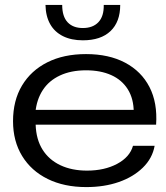

<svg xmlns="http://www.w3.org/2000/svg" viewBox="-20 -753 677 781"><path d="M331 8Q241 8 174 -25Q107 -58 70 -118.5Q33 -179 33 -260Q33 -344 69.5 -405Q106 -466 172.5 -499.5Q239 -533 330 -533Q423 -533 489 -498Q555 -463 588 -399Q621 -335 615 -246H125Q127 -186 153 -144.5Q179 -103 225.5 -81Q272 -59 334 -59Q405 -59 456.5 -86.5Q508 -114 521 -160H609Q600 -109 561 -71Q522 -33 463 -12.5Q404 8 331 8ZM124 -296 119 -306H531L524 -296Q524 -351 500 -389.5Q476 -428 432.5 -447.5Q389 -467 330 -467Q269 -467 224 -446Q179 -425 154 -386.5Q129 -348 124 -296ZM317 -589Q270 -589 236 -606Q202 -623 184 -655Q166 -687 165 -733H233Q233 -686 255 -662.5Q277 -639 317 -639Q358 -639 380.5 -663Q403 -687 402 -733H469Q469 -664 429.5 -626.5Q390 -589 317 -589Z"/></svg>

Font: Mona Sans Expanded
Style: Regular
Weight: 400
Width: 7
Designer: Deni Anggara
Foundry: GitHub
Version: Version 2.000